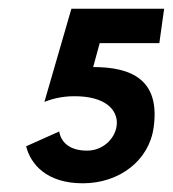

<svg xmlns="http://www.w3.org/2000/svg" viewBox="-20 -413 397 441"><path d="M180 -67C139 -67 120 -87 116 -111L40 -77C50 -37 86 8 170 8C255 8 323 -45 333 -121C348 -230 282 -259 194 -259L209 -314H346L357 -393H144L82 -179C95 -184 118 -192 151 -192C294 -192 258 -67 180 -67Z"/></svg>

Font: Hussar Tani
Style: Kurs
Weight: 700
Foundry: Cannot Into Space Fonts
Version: Version 0.92